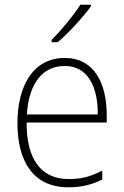

<svg xmlns="http://www.w3.org/2000/svg" viewBox="-20 -785 527 815"><path d="M366 -758V-765H321C292 -719 242 -659 199 -615V-606H225C273 -646 333 -713 366 -758ZM255 -539C121 -539 54 -421 54 -262C54 -99 122 10 270 10C327 10 370 -1 414 -23V-61C362 -34 325 -25 271 -25C154 -25 92 -110 93 -265H433V-297C433 -431 380 -539 255 -539ZM255 -505C352 -505 396 -418 395 -299H94C103 -435 163 -505 255 -505Z"/></svg>

Font: Noto Sans Lao UI SemCond ExtLt
Style: Regular
Weight: 200
Width: 4
Designer: Monotype Design Team
Foundry: Monotype Imaging Inc.
Version: Version 2.000